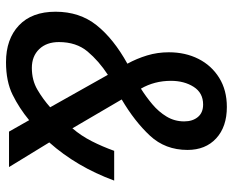

<svg xmlns="http://www.w3.org/2000/svg" viewBox="-88 -677 775 639"><g transform="rotate(90 299.5 -357.5)"><path d="M187 10Q110 10 64.5 -33Q19 -76 19 -155Q19 -235 64 -291.5Q109 -348 192 -394Q175 -425 164.5 -459.5Q154 -494 154 -532Q154 -587 176 -630.5Q198 -674 239 -699.5Q280 -725 336 -725Q402 -725 440.5 -689.5Q479 -654 479 -594Q479 -520 431.5 -469Q384 -418 311 -375L407 -211Q432 -240 450 -275.5Q468 -311 482 -350H581Q535 -225 454 -134L536 0H418L380 -67Q340 -34 295.5 -12Q251 10 187 10ZM275 -439Q302 -456 327 -477Q352 -498 368 -524.5Q384 -551 384 -583Q384 -611 369.5 -628.5Q355 -646 328 -646Q289 -646 269 -614.5Q249 -583 249 -539Q249 -484 275 -439ZM206 -76Q247 -76 278.5 -94.5Q310 -113 337 -137L229 -329Q183 -299 151.5 -261.5Q120 -224 120 -166Q120 -125 143.5 -100.5Q167 -76 206 -76Z"/></g></svg>

Font: Noto Sans SemiCondensed Medium
Style: Italic
Weight: 500
Width: 4
Italic angle: -12°
Designer: Monotype Design Team
Foundry: Monotype Imaging Inc.
Version: Version 2.013; ttfautohint (v1.8.4.7-5d5b)